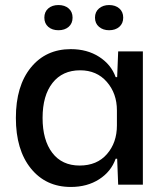

<svg xmlns="http://www.w3.org/2000/svg" viewBox="-20 -733 659 762"><path d="M261 9Q162 9 102.5 -64.5Q43 -138 43 -265Q43 -392 102.5 -465Q162 -538 261 -538Q326 -538 373.5 -507.5Q421 -477 439 -427H445L449 -529H547V0H449L445 -103H439Q421 -52 373.5 -21.5Q326 9 261 9ZM296 -76Q365 -76 404.5 -121.5Q444 -167 444 -235V-295Q444 -362 404 -408Q364 -454 298 -454Q228 -454 188.5 -404Q149 -354 149 -265Q149 -177 187.5 -126.5Q226 -76 296 -76ZM413 -613Q389 -613 373 -626.5Q357 -640 357 -663Q357 -686 373 -699.5Q389 -713 413 -713Q438 -713 453.5 -699.5Q469 -686 469 -663Q469 -640 453.5 -626.5Q438 -613 413 -613ZM252.5 -626.5Q237 -613 212 -613Q187 -613 171.5 -626.5Q156 -640 156 -663Q156 -686 171.5 -699.5Q187 -713 212 -713Q237 -713 252.5 -699.5Q268 -686 268 -663Q268 -640 252.5 -626.5Z"/></svg>

Font: Mona Sans Medium
Style: Regular
Weight: 500
Designer: Deni Anggara
Foundry: GitHub
Version: Version 2.000;Glyphs 3.2.3 (3260)